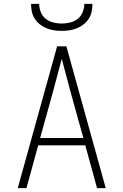

<svg xmlns="http://www.w3.org/2000/svg" viewBox="-20 -975 640 995"><path d="M72 0 140 -245 276 -735H324L528 0H483L422 -222H178L117 0ZM188 -260H412L348 -490Q336 -535 324 -580Q312 -625 300 -670Q288 -625 276 -580Q264 -535 252 -490ZM300 -815Q280 -815 260 -818Q240 -821 221.5 -828.5Q203 -836 187 -848.5Q171 -861 160 -878Q149 -895 145 -915Q141 -935 141 -955H183Q183 -933 191.5 -912Q200 -891 217 -877.5Q234 -864 256 -858.5Q278 -853 300 -853Q322 -853 344 -858.5Q366 -864 383 -877.5Q400 -891 408.5 -912Q417 -933 417 -955H459Q459 -935 455 -915Q451 -895 440 -878Q429 -861 413 -848.5Q397 -836 378.5 -828.5Q360 -821 340 -818Q320 -815 300 -815Z"/></svg>

Font: Iosevka SS04 XLt Ex
Style: Regular
Weight: 200
Width: 7
Monospace: yes
Designer: Belleve Invis
Foundry: Belleve Invis
Version: Version 19.0.0; ttfautohint (v1.8.4)